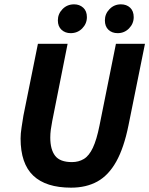

<svg xmlns="http://www.w3.org/2000/svg" viewBox="-20 -854 689 886"><path d="M308 12Q192 12 133.5 -43.5Q75 -99 75 -215Q75 -237 79.5 -266Q84 -295 88 -320L155 -652H292L221 -295Q217 -275 214.5 -256Q212 -237 212 -219Q212 -164 234.5 -135Q257 -106 312 -106Q343 -106 367 -120.5Q391 -135 408.5 -172Q426 -209 439 -274L515 -652H649L573 -276Q552 -172 516.5 -108.5Q481 -45 429.5 -16.5Q378 12 308 12ZM306 -701Q281 -701 264 -716.5Q247 -732 247 -760Q247 -790 268.5 -812Q290 -834 322 -834Q347 -834 364 -818.5Q381 -803 381 -775Q381 -745 359.5 -723Q338 -701 306 -701ZM523 -701Q497 -701 480.5 -716.5Q464 -732 464 -760Q464 -790 485.5 -812Q507 -834 538 -834Q564 -834 580.5 -818.5Q597 -803 597 -775Q597 -745 575.5 -723Q554 -701 523 -701Z"/></svg>

Font: Source Sans 3
Style: Bold Italic
Weight: 700
Italic angle: -11°
Designer: Paul D. Hunt
Foundry: Adobe
Version: Version 3.052;hotconv 1.1.0;makeotfexe 2.6.0